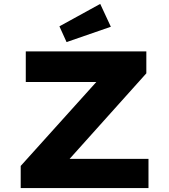

<svg xmlns="http://www.w3.org/2000/svg" viewBox="-20 -963 867 983"><path d="M86 0V-113.4L536 -613L610.2 -543.3H112V-700H729.2V-587.6L280.2 -87L206 -149.8H740.2V0ZM320.8 -747.5 284.2 -828.2 493.1 -943 547.5 -826Z"/></svg>

Font: Lexend Mega
Style: Regular
Weight: 400
Designer: Bonnie Shaver-Troup, Thomas Jockin
Foundry: Lexend
Version: Version 1.007